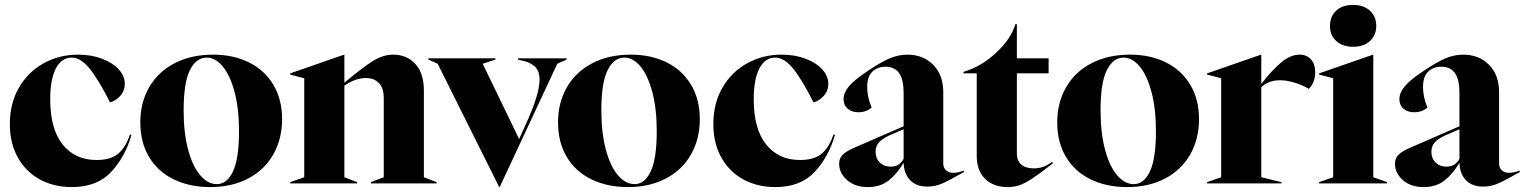

<svg xmlns="http://www.w3.org/2000/svg" viewBox="-20 -745 6194 780"><path d="M20 -241Q20 -325 57 -389Q94 -453 157.5 -488Q221 -523 297 -523Q351 -523 394.5 -506.5Q438 -490 462.5 -463Q487 -436 487 -405Q487 -376 468.5 -355.5Q450 -335 427 -329Q380 -422 344 -466.5Q308 -511 271 -511Q230 -511 207 -467Q184 -423 184 -342Q184 -221 234.5 -158Q285 -95 372 -95Q430 -95 460.5 -121Q491 -147 508 -199L514 -197Q489 -108 431.5 -46.5Q374 15 272 15Q199 15 142 -16Q85 -47 52.5 -105Q20 -163 20 -241Z M550 -248Q550 -328 586 -390.5Q622 -453 689 -488Q756 -523 846 -523Q928 -523 991.5 -491.5Q1055 -460 1090.5 -400.5Q1126 -341 1126 -261Q1126 -181 1090.5 -118Q1055 -55 988.5 -20Q922 15 834 15Q750 15 685.5 -16.5Q621 -48 585.5 -107.5Q550 -167 550 -248ZM861 3Q902 3 926.5 -48.5Q951 -100 951 -212Q951 -303 933 -371Q915 -439 885 -475Q855 -511 820 -511Q777 -511 751.5 -460Q726 -409 726 -297Q726 -206 744 -138Q762 -70 793 -33.5Q824 3 861 3Z M1159 -5 1216 -25V-427L1159 -442V-447L1378 -523H1379V-409Q1448 -467 1491.5 -495Q1535 -523 1577 -523Q1633 -523 1667.5 -485Q1702 -447 1702 -378V-25L1754 -5V0H1487V-5L1539 -25V-347Q1539 -387 1519.5 -407.5Q1500 -428 1466 -428Q1424 -428 1379 -397V-25L1431 -5V0H1159Z M1758 -486 1720 -503V-508H1993V-503L1941 -486L2089 -180L2115 -238Q2172 -362 2172 -421Q2172 -457 2152.5 -475Q2133 -493 2096 -500L2084 -503V-508H2282V-503L2244 -486L2010 15H2008Z M2247 -248Q2247 -328 2283 -390.5Q2319 -453 2386 -488Q2453 -523 2543 -523Q2625 -523 2688.5 -491.5Q2752 -460 2787.5 -400.5Q2823 -341 2823 -261Q2823 -181 2787.5 -118Q2752 -55 2685.5 -20Q2619 15 2531 15Q2447 15 2382.5 -16.5Q2318 -48 2282.5 -107.5Q2247 -167 2247 -248ZM2558 3Q2599 3 2623.5 -48.5Q2648 -100 2648 -212Q2648 -303 2630 -371Q2612 -439 2582 -475Q2552 -511 2517 -511Q2474 -511 2448.5 -460Q2423 -409 2423 -297Q2423 -206 2441 -138Q2459 -70 2490 -33.5Q2521 3 2558 3Z M2878 -241Q2878 -325 2915 -389Q2952 -453 3015.5 -488Q3079 -523 3155 -523Q3209 -523 3252.5 -506.5Q3296 -490 3320.5 -463Q3345 -436 3345 -405Q3345 -376 3326.5 -355.5Q3308 -335 3285 -329Q3238 -422 3202 -466.5Q3166 -511 3129 -511Q3088 -511 3065 -467Q3042 -423 3042 -342Q3042 -221 3092.5 -158Q3143 -95 3230 -95Q3288 -95 3318.5 -121Q3349 -147 3366 -199L3372 -197Q3347 -108 3289.5 -46.5Q3232 15 3130 15Q3057 15 3000 -16Q2943 -47 2910.5 -105Q2878 -163 2878 -241Z M3389 -80Q3389 -101 3402.5 -115.5Q3416 -130 3453 -146L3651 -232V-365Q3651 -424 3632 -449Q3613 -474 3578 -474Q3545 -474 3524 -454Q3503 -434 3503 -392Q3503 -351 3521 -308Q3499 -289 3467 -289Q3440 -289 3423.5 -303.5Q3407 -318 3407 -342Q3407 -368 3428.5 -394Q3450 -420 3504 -456Q3559 -493 3594.5 -508Q3630 -523 3666 -523Q3730 -523 3771 -482Q3812 -441 3812 -370V-81Q3812 -64 3823 -53.5Q3834 -43 3852 -43Q3863 -43 3874 -45.5Q3885 -48 3896 -52V-46Q3838 -13 3809 0Q3780 13 3747 13Q3702 13 3677 -13.5Q3652 -40 3651 -84Q3624 -38 3590 -11.5Q3556 15 3506 15Q3453 15 3421 -13.5Q3389 -42 3389 -80ZM3598 -68Q3618 -68 3631 -77Q3644 -86 3651 -100V-220L3591 -194Q3562 -180 3549.5 -165Q3537 -150 3537 -128Q3537 -102 3554 -85Q3571 -68 3598 -68Z M3948 -111V-447H3894V-453Q3966 -474 4027 -531Q4088 -588 4105 -647H4111V-508H4240V-447H4111V-121Q4111 -92 4129 -76.5Q4147 -61 4180 -61Q4200 -61 4217 -67Q4234 -73 4254 -87L4258 -82Q4184 -24 4148.5 -4.5Q4113 15 4074 15Q4016 15 3982 -18.5Q3948 -52 3948 -111Z M4275 -248Q4275 -328 4311 -390.5Q4347 -453 4414 -488Q4481 -523 4571 -523Q4653 -523 4716.5 -491.5Q4780 -460 4815.5 -400.5Q4851 -341 4851 -261Q4851 -181 4815.5 -118Q4780 -55 4713.5 -20Q4647 15 4559 15Q4475 15 4410.5 -16.5Q4346 -48 4310.5 -107.5Q4275 -167 4275 -248ZM4586 3Q4627 3 4651.5 -48.5Q4676 -100 4676 -212Q4676 -303 4658 -371Q4640 -439 4610 -475Q4580 -511 4545 -511Q4502 -511 4476.5 -460Q4451 -409 4451 -297Q4451 -206 4469 -138Q4487 -70 4518 -33.5Q4549 3 4586 3Z M4884 -5 4941 -25V-427L4884 -442V-447L5103 -523H5104V-404Q5147 -460 5185 -491.5Q5223 -523 5260 -523Q5288 -523 5305.5 -504Q5323 -485 5323 -452Q5323 -410 5297 -384Q5272 -399 5240 -409Q5208 -419 5180 -419Q5134 -419 5104 -391V-25L5186 -5V0H4884Z M5339 -5 5396 -25V-427L5339 -442V-447L5558 -523H5559V-25L5615 -5V0H5339ZM5383 -639Q5383 -678 5408 -701.5Q5433 -725 5477 -725Q5520 -725 5545.5 -701.5Q5571 -678 5571 -639Q5571 -602 5545.5 -578.5Q5520 -555 5477 -555Q5434 -555 5408.5 -578.5Q5383 -602 5383 -639Z M5647 -80Q5647 -101 5660.5 -115.5Q5674 -130 5711 -146L5909 -232V-365Q5909 -424 5890 -449Q5871 -474 5836 -474Q5803 -474 5782 -454Q5761 -434 5761 -392Q5761 -351 5779 -308Q5757 -289 5725 -289Q5698 -289 5681.5 -303.5Q5665 -318 5665 -342Q5665 -368 5686.5 -394Q5708 -420 5762 -456Q5817 -493 5852.5 -508Q5888 -523 5924 -523Q5988 -523 6029 -482Q6070 -441 6070 -370V-81Q6070 -64 6081 -53.5Q6092 -43 6110 -43Q6121 -43 6132 -45.5Q6143 -48 6154 -52V-46Q6096 -13 6067 0Q6038 13 6005 13Q5960 13 5935 -13.5Q5910 -40 5909 -84Q5882 -38 5848 -11.5Q5814 15 5764 15Q5711 15 5679 -13.5Q5647 -42 5647 -80ZM5856 -68Q5876 -68 5889 -77Q5902 -86 5909 -100V-220L5849 -194Q5820 -180 5807.5 -165Q5795 -150 5795 -128Q5795 -102 5812 -85Q5829 -68 5856 -68Z"/></svg>

Font: Nyght Serif Bold
Style: Regular
Weight: 700
Designer: Maksym Kobuzan
Version: Version 0.410